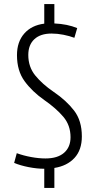

<svg xmlns="http://www.w3.org/2000/svg" viewBox="-20 -825 475 950"><path d="M199 105V10Q163 10 122 2Q81 -6 50 -19L63 -67Q96 -55 134 -48Q172 -41 205 -41Q265 -41 297 -69Q329 -97 329 -146Q329 -205 293.5 -247Q258 -289 199 -330Q139 -372 101.5 -423.5Q64 -475 64 -552Q64 -618 100 -659Q136 -700 199 -708V-805H249V-709Q314 -706 362 -686L348 -638Q324 -647 294 -653Q264 -659 235 -659Q180 -659 150 -631Q120 -603 120 -553Q120 -494 154.5 -451.5Q189 -409 246 -370Q308 -328 346.5 -278Q385 -228 385 -150Q385 -83 348.5 -43.5Q312 -4 249 6V105Z"/></svg>

Font: Georama SemiCondensed Light
Style: Regular
Weight: 300
Width: 4
Designer: Jean-Baptiste Levee
Foundry: Production Type
Version: Version 1.000